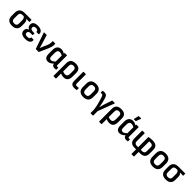

<svg xmlns="http://www.w3.org/2000/svg" viewBox="617 -2923 5325 5325"><g transform="rotate(45 3279.5 -260.5)"><path d="M251 11Q150 11 101.5 -37.5Q53 -86 53 -170V-302Q53 -392 102 -441.5Q151 -491 256 -491H512Q523 -491 523 -480V-415Q523 -404 512 -404L401 -410V-409Q424 -388 437 -358.5Q450 -329 450 -281V-170Q450 -86 401 -37.5Q352 11 251 11ZM251 -78Q348 -78 348 -168V-295Q348 -345 332 -371.5Q316 -398 293 -408H257Q210 -408 182 -387.5Q154 -367 154 -310V-168Q154 -78 251 -78Z M767 11Q675 11 624.5 -25Q574 -61 574 -129Q574 -172 595 -204.5Q616 -237 665 -247V-249Q629 -263 607 -294Q585 -325 585 -368Q585 -501 766 -501Q856 -501 906 -463.5Q956 -426 951 -364Q950 -347 938 -347H860Q850 -347 851 -362Q852 -418 766 -418Q728 -418 706 -402.5Q684 -387 684 -355Q684 -318 708.5 -301.5Q733 -285 786 -285H835Q846 -285 846 -274V-221Q846 -210 835 -210H769Q717 -210 696.5 -191Q676 -172 676 -133Q676 -73 770 -73Q859 -73 857 -127Q857 -142 867 -142H945Q956 -142 957 -124Q963 -62 914 -25.5Q865 11 767 11Z M1185 0Q1176 0 1173 -9L1012 -478Q1009 -491 1021 -491H1107Q1117 -491 1120 -482L1202 -215Q1210 -186 1219 -157Q1228 -128 1236 -99H1237Q1248 -128 1260 -156.5Q1272 -185 1283 -214L1325 -306Q1338 -338 1345.5 -367Q1353 -396 1353 -433V-480Q1353 -491 1363 -491H1445Q1456 -491 1456 -480V-438Q1456 -397 1444.5 -355.5Q1433 -314 1413 -267L1299 -8Q1296 0 1287 0Z M1657 11Q1523 11 1523 -164V-313Q1523 -403 1565.5 -452Q1608 -501 1686 -501Q1722 -501 1758 -488Q1794 -475 1818 -458V-480Q1818 -491 1828 -491H1905Q1916 -491 1916 -480V-121Q1916 -92 1923 -83.5Q1930 -75 1949 -75Q1955 -75 1962 -76.5Q1969 -78 1976 -78Q1986 -79 1986 -69V-6Q1986 4 1976 6Q1965 8 1950.5 9.5Q1936 11 1925 11Q1877 11 1850.5 -8.5Q1824 -28 1820 -72Q1780 -30 1740.5 -9.5Q1701 11 1657 11ZM1625 -168Q1625 -78 1692 -78Q1720 -78 1747 -93Q1774 -108 1814 -146V-382Q1789 -396 1763 -405Q1737 -414 1715 -414Q1625 -414 1625 -302Z M2063 185Q2052 185 2052 174V-318Q2052 -501 2247 -501Q2345 -501 2392 -457Q2439 -413 2439 -321V-180Q2439 -87 2397.5 -38Q2356 11 2275 11Q2246 11 2212.5 3.5Q2179 -4 2154 -16V174Q2154 185 2144 185ZM2154 -319V-98Q2177 -87 2201 -81.5Q2225 -76 2246 -76Q2337 -76 2337 -189V-324Q2337 -413 2247 -413Q2203 -413 2178.5 -391Q2154 -369 2154 -319Z M2703 11Q2626 11 2590.5 -21.5Q2555 -54 2555 -131V-480Q2555 -491 2566 -491H2647Q2657 -491 2657 -480V-129Q2657 -99 2671.5 -87Q2686 -75 2718 -75Q2735 -75 2748.5 -77Q2762 -79 2777 -82Q2788 -84 2788 -72V-10Q2788 -2 2779 1Q2764 6 2744 8.5Q2724 11 2703 11Z M3046 11Q2949 11 2897.5 -37.5Q2846 -86 2846 -183V-308Q2846 -404 2897 -452.5Q2948 -501 3046 -501Q3143 -501 3195 -452.5Q3247 -404 3247 -308V-183Q3247 -86 3196 -37.5Q3145 11 3046 11ZM3046 -78Q3098 -78 3121.5 -105.5Q3145 -133 3145 -189V-302Q3145 -358 3121.5 -385Q3098 -412 3046 -412Q2994 -412 2970.5 -385Q2947 -358 2947 -302V-189Q2947 -133 2970.5 -105.5Q2994 -78 3046 -78Z M3518 185Q3507 185 3507 174V44Q3501 -14 3485.5 -83Q3470 -152 3450 -221.5Q3430 -291 3411 -349Q3394 -393 3381 -405.5Q3368 -418 3347 -418Q3332 -418 3316 -415Q3305 -414 3305 -424V-485Q3305 -495 3314 -496Q3326 -498 3339 -499.5Q3352 -501 3366 -501Q3403 -501 3429.5 -490.5Q3456 -480 3475 -450Q3494 -420 3508 -362Q3516 -333 3522 -306.5Q3528 -280 3535 -255Q3542 -223 3549.5 -183Q3557 -143 3562 -109H3565Q3575 -143 3586.5 -184.5Q3598 -226 3609 -263L3683 -482Q3685 -491 3695 -491H3782Q3795 -491 3791 -478L3609 3V174Q3609 185 3598 185Z M3852 185Q3841 185 3841 174V-318Q3841 -501 4036 -501Q4134 -501 4181 -457Q4228 -413 4228 -321V-180Q4228 -87 4186.5 -38Q4145 11 4064 11Q4035 11 4001.5 3.5Q3968 -4 3943 -16V174Q3943 185 3933 185ZM3943 -319V-98Q3966 -87 3990 -81.5Q4014 -76 4035 -76Q4126 -76 4126 -189V-324Q4126 -413 4036 -413Q3992 -413 3967.5 -391Q3943 -369 3943 -319Z M4468 11Q4334 11 4334 -164V-313Q4334 -403 4376.5 -452Q4419 -501 4497 -501Q4533 -501 4569 -488Q4605 -475 4629 -458V-480Q4629 -491 4639 -491H4716Q4727 -491 4727 -480V-121Q4727 -92 4734 -83.5Q4741 -75 4760 -75Q4766 -75 4773 -76.5Q4780 -78 4787 -78Q4797 -79 4797 -69V-6Q4797 4 4787 6Q4776 8 4761.5 9.5Q4747 11 4736 11Q4688 11 4661.5 -8.5Q4635 -28 4631 -72Q4591 -30 4551.5 -9.5Q4512 11 4468 11ZM4436 -168Q4436 -78 4503 -78Q4531 -78 4558 -93Q4585 -108 4625 -146V-382Q4600 -396 4574 -405Q4548 -414 4526 -414Q4436 -414 4436 -302ZM4482 -546Q4472 -546 4474 -557L4507 -696Q4509 -706 4520 -706H4602Q4613 -706 4609 -693L4555 -554Q4552 -546 4542 -546Z M5121 185Q5111 185 5111 174V0H5051Q4863 0 4863 -182V-480Q4863 -491 4874 -491H4955Q4965 -491 4965 -480V-170Q4965 -126 4989 -104.5Q5013 -83 5053 -83H5111V-478Q5111 -488 5122 -489Q5153 -494 5194 -497.5Q5235 -501 5270 -501Q5362 -501 5411 -458Q5460 -415 5460 -324V-182Q5460 -93 5413.5 -46.5Q5367 0 5271 0H5213V174Q5213 185 5202 185ZM5213 -83H5269Q5311 -83 5334.5 -105Q5358 -127 5358 -170V-333Q5358 -374 5334.5 -394.5Q5311 -415 5271 -415Q5256 -415 5241.5 -414.5Q5227 -414 5213 -413Z M5777 11Q5680 11 5628.5 -37.5Q5577 -86 5577 -183V-308Q5577 -404 5628 -452.5Q5679 -501 5777 -501Q5874 -501 5926 -452.5Q5978 -404 5978 -308V-183Q5978 -86 5927 -37.5Q5876 11 5777 11ZM5777 -78Q5829 -78 5852.5 -105.5Q5876 -133 5876 -189V-302Q5876 -358 5852.5 -385Q5829 -412 5777 -412Q5725 -412 5701.5 -385Q5678 -358 5678 -302V-189Q5678 -133 5701.5 -105.5Q5725 -78 5777 -78Z M6282 11Q6181 11 6132.5 -37.5Q6084 -86 6084 -170V-302Q6084 -392 6133 -441.5Q6182 -491 6287 -491H6543Q6554 -491 6554 -480V-415Q6554 -404 6543 -404L6432 -410V-409Q6455 -388 6468 -358.5Q6481 -329 6481 -281V-170Q6481 -86 6432 -37.5Q6383 11 6282 11ZM6282 -78Q6379 -78 6379 -168V-295Q6379 -345 6363 -371.5Q6347 -398 6324 -408H6288Q6241 -408 6213 -387.5Q6185 -367 6185 -310V-168Q6185 -78 6282 -78Z"/></g></svg>

Font: Sofia Sans Extra Cond
Style: Bold
Weight: 700
Width: 1
Designer: Botio Nikoltchev, Ani Petrova
Foundry: lettersoup
Version: Version 4.100; ttfautohint (v1.8.3)